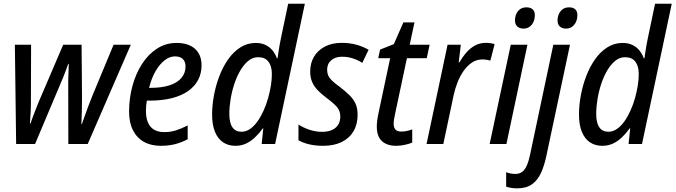

<svg xmlns="http://www.w3.org/2000/svg" viewBox="-20 -780 3659 1040"><path d="M67.4 0 60.5 -537.6H148.4L147.5 -250Q147.9 -210 146.2 -175Q144.5 -140.1 142.1 -110.8H145Q151.4 -129.4 159.9 -152.3Q168.5 -175.3 177.5 -197.5Q186.5 -219.7 193.4 -236.8L322.3 -537.6H421.9L424.3 -247.1Q424.3 -215.3 423.3 -178.5Q422.4 -141.6 420.9 -108.4H423.8Q431.6 -131.3 440.7 -156.7Q449.7 -182.1 460 -209.2Q470.2 -236.3 481 -262.7L595.2 -537.6H688.5L455.1 0H350.1L349.6 -307.6Q349.1 -327.6 349.6 -348.1Q350.1 -368.7 351.1 -390.4Q352.1 -412.1 352.5 -434.1H349.6Q343.3 -415.5 336.4 -397.5Q329.6 -379.4 322 -360.6Q314.5 -341.8 305.2 -320.8L169.9 0Z M850.6 9.8Q797.4 9.8 759 -12Q720.7 -33.7 700 -75Q679.2 -116.2 679.2 -174.8Q679.2 -247.1 697.3 -314Q715.3 -380.9 749.3 -433.6Q783.2 -486.3 830.6 -516.8Q877.9 -547.4 936.5 -547.4Q1001 -547.4 1036.4 -515.4Q1071.8 -483.4 1071.8 -425.8Q1071.8 -383.3 1053.7 -348.1Q1035.6 -313 1000 -287.6Q964.4 -262.2 911.6 -248.5Q858.9 -234.9 788.6 -234.9H775.4Q772.9 -221.7 771.7 -207.8Q770.5 -193.8 770.5 -180.2Q770.5 -123 795.4 -93.8Q820.3 -64.5 869.6 -64.5Q903.3 -64.5 932.4 -73.5Q961.4 -82.5 996.6 -100.6V-25.9Q963.9 -8.3 929 0.7Q894 9.8 850.6 9.8ZM787.6 -304.2H796.4Q856.4 -304.2 898.4 -317.9Q940.4 -331.5 962.6 -357.7Q984.9 -383.8 984.9 -420.4Q984.9 -445.3 970.7 -460Q956.5 -474.6 927.7 -474.6Q898.9 -474.6 871.6 -453.4Q844.2 -432.1 822.3 -394Q800.3 -356 787.6 -304.2Z M1254.9 9.8Q1216.8 9.8 1188.5 -9Q1160.2 -27.8 1144.5 -65.7Q1128.9 -103.5 1128.9 -159.2Q1128.9 -209.5 1138.9 -263.4Q1148.9 -317.4 1168.2 -367.9Q1187.5 -418.5 1216.1 -459Q1244.6 -499.5 1282.2 -523.4Q1319.8 -547.4 1365.7 -547.4Q1395.5 -547.4 1418 -536.6Q1440.4 -525.9 1455.8 -507.3Q1471.2 -488.8 1479.5 -464.8H1483.4Q1485.8 -482.4 1488.8 -501.2Q1491.7 -520 1495.1 -539.1Q1498.5 -558.1 1502.4 -576.2L1541 -759.8H1631.3L1470.2 0H1397.5L1406.2 -84.5H1403.3Q1383.3 -56.6 1360.8 -35.4Q1338.4 -14.2 1312.5 -2.2Q1286.6 9.8 1254.9 9.8ZM1288.1 -66.4Q1312.5 -66.4 1334.2 -81.3Q1356 -96.2 1374.3 -121.8Q1392.6 -147.5 1407.2 -179.7Q1421.9 -211.9 1431.9 -247.1Q1441.9 -282.2 1447.3 -316.2Q1452.6 -350.1 1452.6 -378.9Q1452.6 -421.4 1434.3 -445.8Q1416 -470.2 1377.9 -470.2Q1349.1 -470.2 1325 -450.4Q1300.8 -430.7 1281.5 -397.7Q1262.2 -364.7 1249 -324.5Q1235.8 -284.2 1229 -242.2Q1222.2 -200.2 1222.2 -162.6Q1222.2 -114.7 1238.8 -90.6Q1255.4 -66.4 1288.1 -66.4Z M1730.5 9.8Q1687 9.8 1653.6 1.5Q1620.1 -6.8 1596.7 -20V-105.5Q1620.6 -89.4 1655 -77.6Q1689.5 -65.9 1724.1 -65.9Q1755.4 -65.9 1777.6 -75.7Q1799.8 -85.4 1811.5 -104Q1823.2 -122.6 1823.2 -148.4Q1823.2 -167 1816.9 -181.6Q1810.5 -196.3 1794.4 -211.9Q1778.3 -227.5 1750.5 -248.5Q1721.2 -270 1700.9 -291.3Q1680.7 -312.5 1670.4 -336.9Q1660.2 -361.3 1660.2 -392.1Q1660.2 -438 1680.9 -472.9Q1701.7 -507.8 1740 -527.8Q1778.3 -547.9 1831.5 -547.9Q1875 -547.9 1911.9 -537.4Q1948.7 -526.9 1976.6 -510.3L1942.4 -439.5Q1919.9 -454.1 1892.1 -463.4Q1864.3 -472.7 1833 -472.7Q1796.4 -472.7 1774.2 -453.6Q1752 -434.6 1752 -401.9Q1752 -384.8 1758.1 -370.8Q1764.2 -356.9 1779.3 -342.5Q1794.4 -328.1 1820.8 -309.1Q1850.1 -286.6 1871.8 -265.6Q1893.6 -244.6 1905.3 -219.5Q1917 -194.3 1917 -158.2Q1917 -106 1894.5 -68.4Q1872.1 -30.8 1830.3 -10.5Q1788.6 9.8 1730.5 9.8Z M2126 9.8Q2076.7 9.8 2048.8 -15.6Q2021 -41 2021 -95.2Q2021 -109.4 2023.2 -127.2Q2025.4 -145 2029.8 -165L2093.3 -464.8H2028.8L2038.6 -511.2L2113.3 -541L2165 -658.7H2225.1L2199.2 -537.6H2307.1L2291.5 -464.8H2184.1L2119.6 -161.1Q2116.7 -147.5 2114.5 -134Q2112.3 -120.6 2112.3 -109.9Q2112.3 -89.8 2121.8 -78.6Q2131.3 -67.4 2153.3 -67.4Q2167.5 -67.4 2182.4 -70.3Q2197.3 -73.2 2212.9 -79.1V-7.8Q2196.8 -0.5 2172.6 4.6Q2148.4 9.8 2126 9.8Z M2290.5 0 2404.3 -537.6H2476.1L2464.8 -442.9H2469.2Q2486.8 -473.6 2507.8 -497.3Q2528.8 -521 2554.7 -534.4Q2580.6 -547.9 2612.8 -547.9Q2624.5 -547.9 2636.5 -546.1Q2648.4 -544.4 2659.2 -541L2636.2 -451.7Q2626.5 -454.6 2615.5 -456.3Q2604.5 -458 2592.8 -458Q2562 -458 2536.9 -441.4Q2511.7 -424.8 2491.9 -397Q2472.2 -369.1 2458.5 -334.5Q2444.8 -299.8 2437 -263.2L2381.3 0Z M2632.3 0 2746.6 -537.6H2836.9L2723.1 0ZM2815.9 -625Q2794.9 -625 2782.2 -636.2Q2769.5 -647.5 2769.5 -669.4Q2769.5 -688 2776.4 -704.1Q2783.2 -720.2 2797.1 -730.2Q2811 -740.2 2831.5 -740.2Q2853 -740.2 2865 -729.7Q2877 -719.2 2877 -697.8Q2877 -666.5 2860.1 -645.8Q2843.3 -625 2815.9 -625Z M2781.7 240.2Q2764.6 240.2 2749.3 237.8Q2733.9 235.4 2721.7 231V152.8Q2732.4 157.2 2745.4 159.7Q2758.3 162.1 2771.5 162.1Q2793 162.1 2807.9 151.4Q2822.8 140.6 2833.5 116.7Q2844.2 92.8 2852.1 53.7L2977.1 -537.6H3067.4L2939.9 62.5Q2928.7 116.2 2910.6 156Q2892.6 195.8 2861.8 218Q2831.1 240.2 2781.7 240.2ZM3046.4 -625Q3025.4 -625 3012.7 -636.2Q3000 -647.5 3000 -669.4Q3000 -688 3007.1 -704.1Q3014.2 -720.2 3028.1 -730.2Q3042 -740.2 3062.5 -740.2Q3084 -740.2 3095.7 -729.7Q3107.4 -719.2 3107.4 -697.8Q3107.4 -666.5 3090.3 -645.8Q3073.2 -625 3046.4 -625Z M3242.2 9.8Q3204.1 9.8 3175.8 -9Q3147.5 -27.8 3131.8 -65.7Q3116.2 -103.5 3116.2 -159.2Q3116.2 -209.5 3126.2 -263.4Q3136.2 -317.4 3155.5 -367.9Q3174.8 -418.5 3203.4 -459Q3231.9 -499.5 3269.5 -523.4Q3307.1 -547.4 3353 -547.4Q3382.8 -547.4 3405.3 -536.6Q3427.7 -525.9 3443.1 -507.3Q3458.5 -488.8 3466.8 -464.8H3470.7Q3473.1 -482.4 3476.1 -501.2Q3479 -520 3482.4 -539.1Q3485.8 -558.1 3489.7 -576.2L3528.3 -759.8H3618.7L3457.5 0H3384.8L3393.6 -84.5H3390.6Q3370.6 -56.6 3348.1 -35.4Q3325.7 -14.2 3299.8 -2.2Q3273.9 9.8 3242.2 9.8ZM3275.4 -66.4Q3299.8 -66.4 3321.5 -81.3Q3343.3 -96.2 3361.6 -121.8Q3379.9 -147.5 3394.5 -179.7Q3409.2 -211.9 3419.2 -247.1Q3429.2 -282.2 3434.6 -316.2Q3439.9 -350.1 3439.9 -378.9Q3439.9 -421.4 3421.6 -445.8Q3403.3 -470.2 3365.2 -470.2Q3336.4 -470.2 3312.3 -450.4Q3288.1 -430.7 3268.8 -397.7Q3249.5 -364.7 3236.3 -324.5Q3223.1 -284.2 3216.3 -242.2Q3209.5 -200.2 3209.5 -162.6Q3209.5 -114.7 3226.1 -90.6Q3242.7 -66.4 3275.4 -66.4Z"/></svg>

Font: Open Sans SemiCondensed Medium
Style: Italic
Weight: 500
Width: 4
Italic angle: -12°
Designer: Monotype Design Team
Foundry: Monotype Imaging Inc.
Version: Version 3.000